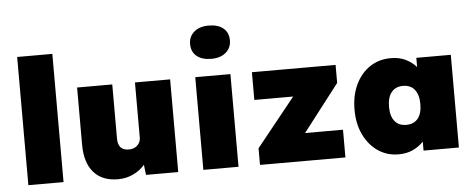

<svg xmlns="http://www.w3.org/2000/svg" viewBox="-53 -958 2731 1104"><g transform="rotate(-5 1312.5 -406.5)"><path d="M70 0V-740H273V0Z M587 11Q496 11 447 -45Q398 -101 398 -205V-535H601V-222Q601 -154 664 -154Q694 -154 713 -172Q732 -190 732 -217V-535H935V0H749L742 -59Q715 -27 674.5 -8Q634 11 587 11Z M1182 -632Q1128 -632 1097.5 -657Q1067 -682 1067 -728Q1067 -770 1098 -797Q1129 -824 1182 -824Q1236 -824 1266.5 -799Q1297 -774 1297 -728Q1297 -686 1266 -659Q1235 -632 1182 -632ZM1080 0V-535H1283V0Z M1407 0V-96L1631 -375H1407V-535H1890V-431L1681 -160H1900V0Z M2207 9Q2140 9 2088 -26.5Q2036 -62 2006 -124.5Q1976 -187 1976 -268Q1976 -350 2005.5 -412.5Q2035 -475 2087.5 -510.5Q2140 -546 2209 -546Q2258 -546 2294 -528.5Q2330 -511 2356 -482V-535H2555V0H2351V-52Q2325 -24 2289 -7.5Q2253 9 2207 9ZM2265 -156Q2309 -156 2332.5 -185Q2356 -214 2356 -268Q2356 -322 2332.5 -351.5Q2309 -381 2265 -381Q2222 -381 2198.5 -351.5Q2175 -322 2175 -268Q2175 -214 2198.5 -185Q2222 -156 2265 -156Z"/></g></svg>

Font: Lexend Black
Style: Regular
Weight: 900
Designer: Bonnie Shaver-Troup, Thomas Jockin
Foundry: Lexend
Version: Version 1.007; ttfautohint (v1.8.3)